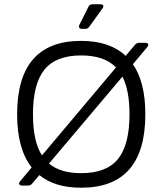

<svg xmlns="http://www.w3.org/2000/svg" viewBox="-20 -867 759 897"><path d="M83 0Q73 0 70 -6.5Q67 -13 74 -20L128 -85Q60 -171 60 -333Q60 -676 359 -676Q493 -676 567 -606L611 -658Q619 -667 631 -667H659Q669 -667 672 -661Q675 -655 668 -647L601 -567Q659 -483 659 -333Q659 10 359 10Q236 10 164 -49L130 -9Q123 0 110 0ZM134 -333Q134 -206 176 -141L522 -552Q468 -608 359 -608Q241 -608 187.5 -541.5Q134 -475 134 -333ZM359 -58Q478 -58 531.5 -124.5Q585 -191 585 -333Q585 -445 552 -509L209 -103Q262 -58 359 -58ZM363 -732Q354 -732 350.5 -737.5Q347 -743 351 -751L393 -835Q399 -847 412 -847H449Q459 -847 462 -841.5Q465 -836 459 -828L397 -742Q390 -732 378 -732Z"/></svg>

Font: Pitagon Sans
Style: Regular
Weight: 400
Designer: Travis Tran
Foundry: Pitagon
Version: Version 1.001; ttfautohint (v1.8.4.7-5d5b);gftools[0.9.26]